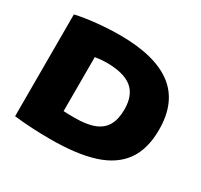

<svg xmlns="http://www.w3.org/2000/svg" viewBox="-156 -949 1211 1158"><g transform="rotate(30 450.0 -370.0)"><path d="M65 -7V-716Q125 -730 209.5 -738.5Q294 -747 370 -747Q613 -747 735.5 -654.5Q858 -562 858 -370Q858 -235.5 799 -152.5Q740 -69.5 620.8 -31.2Q501.5 7 316 7Q258.5 7 189.8 3.5Q121 0 65 -7ZM616 -372Q616 -471 558.8 -517Q501.5 -563 381 -563Q364 -563 341.8 -561Q319.5 -559 303 -556V-180Q327 -178 381 -178Q464 -178 515.5 -198Q567 -218 591.5 -260.5Q616 -303 616 -372Z"/></g></svg>

Font: Encode Sans Expanded Black
Style: Regular
Weight: 900
Width: 7
Designer: Multiple Designers
Foundry: Impallari Type
Version: Version 2.000